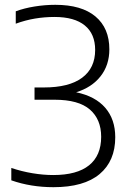

<svg xmlns="http://www.w3.org/2000/svg" viewBox="-20 -769 536 798"><path d="M202 9Q108.5 9 27 -19.5V-71Q70 -56.5 115 -49Q160 -41.5 201 -41.5Q300 -41.5 350.2 -82Q400.5 -122.5 400.5 -200.5Q400.5 -273 353.5 -313.8Q306.5 -354.5 207 -354.5H123.5V-405.5H162.5Q267 -405.5 321.2 -445.8Q375.5 -486 375.5 -561.5Q375.5 -628 332.5 -663.2Q289.5 -698.5 206.5 -698.5Q165.5 -698.5 125.2 -691.8Q85 -685 45.5 -670.5V-722Q80.5 -735 123.8 -742Q167 -749 210 -749Q319 -749 376.8 -700.5Q434.5 -652 434.5 -564Q434.5 -498.5 398 -452Q361.5 -405.5 296.5 -385.5Q376 -369 417.5 -321Q459 -273 459 -198.5Q459 -100 394 -45.5Q329 9 202 9Z"/></svg>

Font: Encode Sans Lt
Style: Regular
Weight: 300
Designer: Multiple Designers
Foundry: Impallari Type
Version: Version 3.002; ttfautohint (v1.8.3) -l 8 -r 50 -G 200 -x 14 